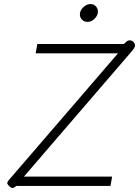

<svg xmlns="http://www.w3.org/2000/svg" viewBox="-20 -917 686 947"><path d="M42 10Q30 10 18 -8Q14 -13 17.5 -20Q21 -27 34 -41L562 -654H156L164 -700H591L603 -711Q610 -718 620 -718Q631 -718 638 -710Q646 -702 646 -693Q646 -682 629 -663L98 -46H533L525 0H61L51 7Q48 10 42 10ZM374 -846Q374 -865 390.5 -881Q407 -897 427 -897Q442 -897 452.5 -886Q463 -875 463 -860Q463 -841 447 -825Q431 -809 412 -809Q396 -809 385 -819.5Q374 -830 374 -846Z"/></svg>

Font: Niramit ExtraLight
Style: Italic
Weight: 200
Italic angle: -10°
Designer: Katatrad Aksorn Co.,Ltd.
Foundry: Cadson Demak Co.,Ltd.
Version: Version 1.000; ttfautohint (v1.6)